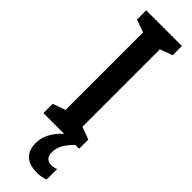

<svg xmlns="http://www.w3.org/2000/svg" viewBox="-317 -714 943 943"><g transform="rotate(45 155.0 -242.0)"><path d="M196 108C196 73 208 45 252 0H279V-64L214 -88V-626L279 -650V-714H31V-650L97 -626V-88L31 -64V0H175C129 41 108 87 108 130C108 194 143 230 215 230C240 230 260 225 273 219V146C265 150 255 154 239 154C211 154 196 136 196 108Z"/></g></svg>

Font: Noto Sans Armenian ExtraCondensed SemiBold
Style: Regular
Weight: 600
Width: 2
Designer: Monotype Design Team
Foundry: Monotype Imaging Inc.
Version: Version 2.008